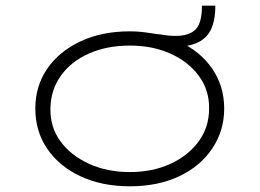

<svg xmlns="http://www.w3.org/2000/svg" viewBox="-20 -644 911 674"><path d="M436 10Q338 10 263 -25Q188 -60 146 -121.5Q104 -183 104 -263Q104 -342 146 -403Q188 -464 263 -499Q338 -534 436 -534Q459 -534 481 -531.5Q503 -529 526 -525Q546 -523 560.5 -520.5Q575 -518 596 -518Q645 -518 667 -541Q689 -564 689 -624H736Q736 -578 723.5 -547Q711 -516 683 -499.5Q655 -483 608 -479V-498Q682 -465 724.5 -403.5Q767 -342 767 -263Q767 -185 725 -122.5Q683 -60 608.5 -25Q534 10 436 10ZM436 -40Q515 -40 577.5 -68.5Q640 -97 677 -147Q714 -197 714 -263Q715 -327 678.5 -377Q642 -427 579 -455.5Q516 -484 436 -484Q355 -484 292 -456Q229 -428 193.5 -378Q158 -328 157 -263Q156 -197 192.5 -147.5Q229 -98 292.5 -69Q356 -40 436 -40Z"/></svg>

Font: Lexend Tera ExtraLight
Style: Regular
Weight: 250
Designer: Bonnie Shaver-Troup, Thomas Jockin
Foundry: Lexend
Version: Version 1.007